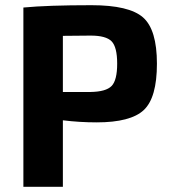

<svg xmlns="http://www.w3.org/2000/svg" viewBox="-20 -719 654 739"><path d="M70 0V-690Q163 -699 332 -699Q477 -699 530.5 -652Q584 -605 584 -474Q584 -343 533.5 -295.5Q483 -248 352 -248Q286 -248 222 -256V0ZM222 -365H329Q388 -366 409.5 -388Q431 -410 431 -474Q431 -538 409.5 -560Q388 -582 329 -582L222 -581Z"/></svg>

Font: Exo 2.0
Style: Bold
Weight: 700
Designer: Natanael Gama
Version: Version 1.001;PS 001.001;hotconv 1.0.70;makeotf.lib2.5.58329